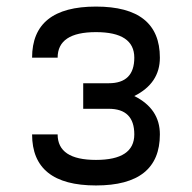

<svg xmlns="http://www.w3.org/2000/svg" viewBox="-20 -567 587 587"><path d="M78.1 -156.2H156.2Q156.2 -78.1 273.4 -78.1Q390.6 -78.1 390.6 -156.2Q390.6 -234.4 312.5 -234.4H234.4V-312.5H312.5Q390.6 -312.5 390.6 -390.6Q390.6 -468.8 273.4 -468.8Q156.2 -468.8 156.2 -390.6H78.1Q78.1 -546.9 273.4 -546.9Q468.8 -546.9 468.8 -390.6Q468.8 -312.5 390.6 -273.4Q468.8 -234.4 468.8 -156.2Q468.8 0 273.4 0Q78.1 0 78.1 -156.2Z"/></svg>

Font: Luculent
Style: Regular
Weight: 400
Monospace: yes
Designer: Andrew Kensler
Version: Version 1.0.0-845fa02f9341